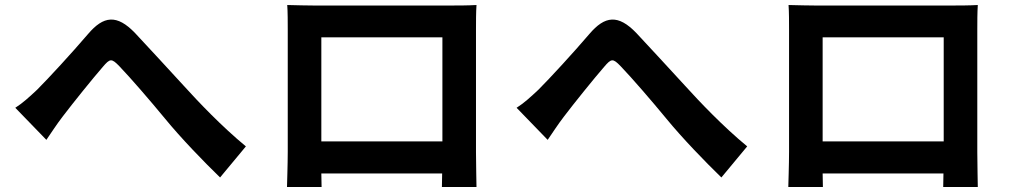

<svg xmlns="http://www.w3.org/2000/svg" viewBox="-20 -729 4040 766"><path d="M41 -299 165 -171C183 -197 206 -233 230 -264C271 -318 350 -416 390 -462C419 -496 425 -497 456 -465C502 -417 578 -329 639 -255C702 -178 793 -84 858 -21L961 -145C865 -224 770 -324 713 -387C650 -455 573 -540 519 -597C446 -673 393 -666 331 -593C266 -517 175 -418 128 -371C97 -342 71 -318 41 -299Z M1745 -580V-165H1262V-580ZM1879 -612C1879 -642 1879 -679 1881 -709C1845 -707 1807 -707 1782 -707H1232C1205 -707 1167 -708 1126 -709C1128 -681 1128 -640 1128 -612V-123C1128 -75 1125 12 1125 17H1263L1262 -37H1744L1743 17H1881C1881 13 1879 -83 1879 -122Z M2041 -299 2165 -171C2183 -197 2206 -233 2230 -264C2271 -318 2350 -416 2390 -462C2419 -496 2425 -497 2456 -465C2502 -417 2578 -329 2639 -255C2702 -178 2793 -84 2858 -21L2961 -145C2865 -224 2770 -324 2713 -387C2650 -455 2573 -540 2519 -597C2446 -673 2393 -666 2331 -593C2266 -517 2175 -418 2128 -371C2097 -342 2071 -318 2041 -299Z M3745 -580V-165H3262V-580ZM3879 -612C3879 -642 3879 -679 3881 -709C3845 -707 3807 -707 3782 -707H3232C3205 -707 3167 -708 3126 -709C3128 -681 3128 -640 3128 -612V-123C3128 -75 3125 12 3125 17H3263L3262 -37H3744L3743 17H3881C3881 13 3879 -83 3879 -122Z"/></svg>

Font: Noto Sans T Chinese Bold
Style: Bold
Weight: 700
Designer: Ryoko NISHIZUKA (kana & ideographs); Paul D. Hunt (Latin, Greek & Cyrillic); Wenlong ZHANG (bopomofo); Sandoll Communica
Foundry: Adobe Systems Incorporated
Version: Version 1.000;PS 1;hotconv 1.0.78;makeotf.lib2.5.61930